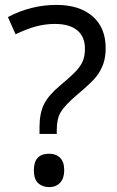

<svg xmlns="http://www.w3.org/2000/svg" viewBox="-20 -744 474 778"><path d="M140.1 -201.2V-228Q140.1 -286.1 158.7 -322.5Q177.2 -358.9 224.1 -397.9Q277.3 -442.9 293.9 -462.4Q310.5 -481.9 317.4 -501.5Q324.2 -521 324.2 -546.9Q324.2 -595.2 293 -621.1Q261.7 -647 203.1 -647Q164.1 -647 126.7 -637.2Q89.4 -627.4 43 -605L12.2 -674.8Q105 -724.1 209 -724.1Q301.8 -724.1 355 -678Q408.2 -631.8 408.2 -548.8Q408.2 -512.7 398.4 -484.9Q388.7 -457 368.9 -432.1Q349.1 -407.2 290 -357.9Q241.7 -316.4 225.8 -289.3Q210 -262.2 210 -217.8V-201.2ZM117.2 -54.2Q117.2 -121.1 179.2 -121.1Q207.5 -121.1 223.9 -104.2Q240.2 -87.4 240.2 -54.2Q240.2 -21.5 223.6 -3.7Q207 14.2 179.2 14.2Q151.9 14.2 134.5 -2Q117.2 -18.1 117.2 -54.2Z"/></svg>

Font: Noto Sans Historic
Style: Regular
Weight: 400
Designer: Monotype Design Team
Foundry: Monotype Imaging Inc.
Version: Version 0.71 uh